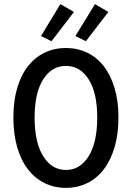

<svg xmlns="http://www.w3.org/2000/svg" viewBox="-20 -900 640 932"><path d="M300 12Q244 12 197 -11Q150 -34 116 -77.5Q82 -121 63.5 -185Q45 -249 45 -330Q45 -410 63.5 -473Q82 -536 116 -579Q150 -622 197 -644.5Q244 -667 300 -667Q356 -667 403 -644.5Q450 -622 483.5 -579Q517 -536 536 -473Q555 -410 555 -330Q555 -249 536 -185Q517 -121 483.5 -77.5Q450 -34 403 -11Q356 12 300 12ZM300 -75Q369 -75 410.5 -142Q452 -209 452 -330Q452 -449 410.5 -514.5Q369 -580 300 -580Q231 -580 189.5 -514.5Q148 -449 148 -330Q148 -209 189.5 -142Q231 -75 300 -75ZM230 -700 179 -725 273 -880 339 -842ZM397 -700 346 -725 441 -880 506 -842Z"/></svg>

Font: SauceCodePro Nerd Font Mono
Style: Regular
Weight: 500
Monospace: yes
Designer: Paul D. Hunt, Teo Tuominen
Foundry: Adobe Systems Incorporated
Version: Version 2.030;PS 1.000;hotconv 16.6.51;makeotf.lib2.5.65220;